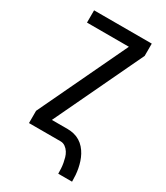

<svg xmlns="http://www.w3.org/2000/svg" viewBox="-219 -827 938 1084"><g transform="rotate(30 250.0 -285.0)"><path d="M348 165Q348 148 347 131Q346 114 343 97.5Q340 81 335.5 65Q331 49 322 34.5Q313 20 299 10Q285 0 268 0H62V-80L335 -655H62V-735H438V-655L165 -80H268Q289 -80 309.5 -75Q330 -70 348 -59Q366 -48 380 -32Q394 -16 404 2.5Q414 21 420.5 41Q427 61 431 81.5Q435 102 436.5 123Q438 144 438 165Z"/></g></svg>

Font: Iosevka SS10 Medium
Style: Regular
Weight: 500
Monospace: yes
Designer: Belleve Invis
Foundry: Belleve Invis
Version: Version 28.0.6; ttfautohint (v1.8.4)